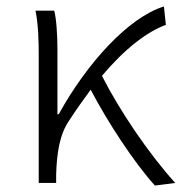

<svg xmlns="http://www.w3.org/2000/svg" viewBox="-20 -567 563 595"><path d="M460 8 523 0C439 -93 349 -227 296 -332C365 -414 434 -468 494 -490L488 -547C378 -513 249 -371 162 -213H158V-412C158 -457 155 -508 148 -534H90C99 -490 100 -438 100 -395V0H154V-26C156 -91 164 -149 194 -193C216 -227 239 -259 261 -289C314 -188 395 -64 460 8Z"/></svg>

Font: GenYoGothic2 TW L
Style: Regular
Weight: 300
Version: Version 2.100;PS 2.1;hotconv 16.6.51;makeotf.lib2.5.65220 DE